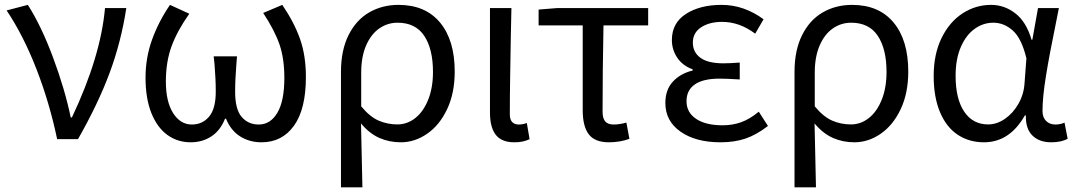

<svg xmlns="http://www.w3.org/2000/svg" viewBox="-20 -576 4457 795"><path d="M7.4 -532.8 95.2 -555.8Q150 -470.8 199.4 -338.6Q248.8 -206.4 272.8 -89.8H277.8Q396.8 -341 414.8 -542.6H503Q481.4 -401.8 433.7 -273.7Q386 -145.6 303 0H216.6Q184.8 -151.6 130.7 -290.6Q76.6 -429.6 7.4 -532.8Z M582.6 -254.6Q582.6 -336.6 609.5 -411.5Q636.4 -486.4 683.8 -555.8L763.8 -519.2Q713.6 -448 690.2 -383.9Q666.8 -319.8 666.8 -238.8Q666.8 -155 696.8 -107.7Q726.8 -60.4 774.4 -60.4Q818.2 -60.4 845.8 -93.1Q873.4 -125.8 873.4 -196.6Q873.4 -224.2 872 -252.2Q870.6 -280.2 868.2 -311L864.8 -342.8H961.4Q959.4 -321.8 958.8 -311Q956.4 -280.2 955 -252.2Q953.6 -224.2 953.6 -196.6Q953.6 -123.2 980.7 -91.8Q1007.8 -60.4 1051.4 -60.4Q1099.8 -60.4 1128.6 -109.3Q1157.4 -158.2 1157.4 -253Q1157.4 -333 1137.6 -391.1Q1117.8 -449.2 1069.8 -522.4L1148.8 -555.8Q1197.8 -484 1222.2 -415.1Q1246.6 -346.2 1246.6 -257Q1246.6 -124.2 1197.3 -55.5Q1148 13.2 1062.8 13.2Q1013.2 13.2 974.4 -11.2Q935.6 -35.6 915.8 -84.6H911.8Q892.2 -35.4 855 -11.1Q817.8 13.2 769.4 13.2Q715.4 13.2 673.3 -17.1Q631.2 -47.4 606.9 -107.6Q582.6 -167.8 582.6 -254.6Z M1630 -555.8Q1741.4 -555.8 1802.1 -482.6Q1862.8 -409.4 1862.8 -279.6Q1862.8 -190.4 1831.4 -124Q1800 -57.6 1748.7 -22.2Q1697.4 13.2 1639.6 13.2Q1591.8 13.2 1550.8 -4.9Q1509.8 -23 1474.8 -64.8Q1477.8 67.4 1480.6 199.6H1391.8V-278Q1391.8 -367.8 1423.2 -430.6Q1454.6 -493.4 1508.6 -524.6Q1562.6 -555.8 1630 -555.8ZM1772.8 -278.2Q1772.8 -373.2 1736.6 -427.6Q1700.4 -482 1626.2 -482Q1585.2 -482 1551 -458.6Q1516.8 -435.2 1496.2 -388.4Q1475.6 -341.6 1475.6 -275V-135.6Q1511.4 -92.4 1547.7 -76.6Q1584 -60.8 1625.6 -60.8Q1666.2 -60.8 1699.7 -87.3Q1733.2 -113.8 1753 -163.3Q1772.8 -212.8 1772.8 -278.2Z M2008.8 -109.8V-542.6H2097.6L2095.2 -430.6Q2093.8 -346 2092.4 -261.4Q2091 -176.8 2091 -103Q2091 -80.6 2100.9 -70.5Q2110.8 -60.4 2128.8 -60.4Q2143.2 -60.4 2161.4 -66.6L2172.8 0.4Q2159.6 6.4 2144.9 9.8Q2130.2 13.2 2109.8 13.2Q2056.8 13.2 2032.8 -17.8Q2008.8 -48.8 2008.8 -109.8Z M2392.8 -119.8V-470.8H2210.2V-536.4L2287.2 -542.6H2663.8V-470.8H2478.8Q2475 -279.6 2475 -113.8Q2475 -85.8 2486.1 -73.1Q2497.2 -60.4 2520.6 -60.4Q2546.2 -60.4 2573.6 -68.6L2586.2 -1.2Q2546.8 13.2 2501.6 13.2Q2443.2 13.2 2418 -19.7Q2392.8 -52.6 2392.8 -119.8Z M2735 -149.4Q2735 -204.4 2766.2 -238.1Q2797.4 -271.8 2848 -284V-289Q2807 -303.6 2784.5 -336.8Q2762 -370 2762 -410.2Q2762 -480.8 2820.2 -518.3Q2878.4 -555.8 2967.6 -555.8Q3015.4 -555.8 3059 -540.4Q3102.6 -525 3141.6 -496.2L3107 -436.6Q3074.4 -461 3040.4 -473.2Q3006.4 -485.4 2969.6 -485.4Q2917.2 -485.4 2883 -462.9Q2848.8 -440.4 2848.8 -399.6Q2848.8 -359.8 2880.1 -336.8Q2911.4 -313.8 2975.6 -313.8Q3001.4 -313.8 3043 -317V-247Q2989.8 -250.4 2959.2 -250.4Q2891.6 -250.4 2857.1 -226.5Q2822.6 -202.6 2822.6 -157Q2822.6 -110.4 2862.4 -83.8Q2902.2 -57.2 2971.6 -57.2Q3013.2 -57.2 3049 -70Q3084.8 -82.8 3121.8 -113.6L3159.8 -54.4Q3111.8 -17.4 3066.5 -2.1Q3021.2 13.2 2963.2 13.2Q2860.8 13.2 2797.9 -30.8Q2735 -74.8 2735 -149.4Z M3508 -555.8Q3619.4 -555.8 3680.1 -482.6Q3740.8 -409.4 3740.8 -279.6Q3740.8 -190.4 3709.4 -124Q3678 -57.6 3626.7 -22.2Q3575.4 13.2 3517.6 13.2Q3469.8 13.2 3428.8 -4.9Q3387.8 -23 3352.8 -64.8Q3355.8 67.4 3358.6 199.6H3269.8V-278Q3269.8 -367.8 3301.2 -430.6Q3332.6 -493.4 3386.6 -524.6Q3440.6 -555.8 3508 -555.8ZM3650.8 -278.2Q3650.8 -373.2 3614.6 -427.6Q3578.4 -482 3504.2 -482Q3463.2 -482 3429 -458.6Q3394.8 -435.2 3374.2 -388.4Q3353.6 -341.6 3353.6 -275V-135.6Q3389.4 -92.4 3425.7 -76.6Q3462 -60.8 3503.6 -60.8Q3544.2 -60.8 3577.7 -87.3Q3611.2 -113.8 3631 -163.3Q3650.8 -212.8 3650.8 -278.2Z M3846 -261.4Q3846 -351.6 3878.6 -418.4Q3911.2 -485.2 3965.5 -520.5Q4019.8 -555.8 4083.6 -555.8Q4139 -555.8 4184.4 -520.5Q4229.8 -485.2 4251.2 -411.6H4254.6L4278 -542.6H4364.4L4351.2 -476Q4325.2 -350 4310.9 -261.5Q4296.6 -173 4296.6 -116.4Q4296.6 -90 4311.5 -75.2Q4326.4 -60.4 4350 -60.4Q4369.8 -60.4 4387.8 -68.2L4400.8 -1.2Q4374 13.2 4332.4 13.2Q4283.2 13.2 4254.7 -15Q4226.2 -43.2 4227.8 -98H4223.6Q4160.4 13.2 4054.2 13.2Q3992.4 13.2 3945.2 -18.3Q3898 -49.8 3872 -112.1Q3846 -174.4 3846 -261.4ZM4222.2 -231.2 4230 -334.6Q4209.8 -417.4 4173.5 -449.7Q4137.2 -482 4093 -482Q4051.2 -482 4015.5 -456.4Q3979.8 -430.8 3958.3 -381.1Q3936.8 -331.4 3936.8 -261.8Q3936.8 -167 3972.3 -113.9Q4007.8 -60.8 4071.6 -60.8Q4107.4 -60.8 4141 -83.9Q4174.6 -107 4197 -146.3Q4219.4 -185.6 4222.2 -231.2Z"/></svg>

Font: 寒蝉端黑体 Light
Style: Regular
Weight: 300
Designer: ChillDuanSans {Warren2060}; 
Source Han Sans {Ryoko NISHIZUKA 西塚涼子 (kana, bopomofo & ideographs); Paul D. Hunt (Latin, G
Foundry: ChillType&Adobe
Version: Version 1.300;Glyphs 3.3 (3306)